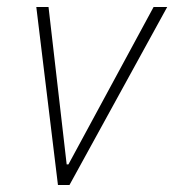

<svg xmlns="http://www.w3.org/2000/svg" viewBox="-20 -530 499 550"><path d="M146 0 84 -510H119L171 -59H176L420 -510H459L179 0Z"/></svg>

Font: Saira SemiCondensed Thin
Style: Italic
Weight: 250
Width: 4
Italic angle: -12°
Designer: Hector Gatti with collaboration of the Omnibus-Type team
Foundry: Omnibus-Type
Version: Version 1.101